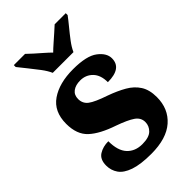

<svg xmlns="http://www.w3.org/2000/svg" viewBox="-235 -844 931 931"><g transform="rotate(-45 230.5 -378.0)"><path d="M222 10Q149 10 106 -5Q63 -20 45 -46Q27 -72 27 -105Q27 -147 54 -164Q81 -181 118 -181Q118 -116 147 -85Q176 -54 225 -54Q271 -54 291 -73.5Q311 -93 311 -120Q311 -150 284 -168.5Q257 -187 198 -208Q115 -236 74 -274Q33 -312 33 -385Q33 -469 91 -509Q149 -549 244 -549Q336 -549 375.5 -519Q415 -489 415 -453Q415 -385 319 -385Q319 -434 293.5 -460Q268 -486 230 -486Q198 -486 178.5 -471.5Q159 -457 159 -429Q159 -398 183 -380Q207 -362 272 -340Q322 -322 358.5 -301Q395 -280 415.5 -248Q436 -216 436 -166Q436 -86 381.5 -38Q327 10 222 10ZM162 -606Q152 -629 132 -655.5Q112 -682 91 -708Q70 -734 55 -753V-766H132Q143 -755 161.5 -738.5Q180 -722 199.5 -705Q219 -688 233 -674Q247 -688 266.5 -705Q286 -722 304.5 -738.5Q323 -755 335 -766H411V-753Q397 -734 375.5 -708Q354 -682 334 -655.5Q314 -629 304 -606Z"/></g></svg>

Font: Noto Serif Ethiopic SemiCondensed ExtraBold
Style: Regular
Weight: 800
Width: 4
Designer: Monotype Design Team
Foundry: Monotype Imaging Inc.
Version: Version 2.102; ttfautohint (v1.8.4.7-5d5b)